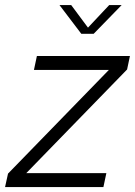

<svg xmlns="http://www.w3.org/2000/svg" viewBox="-32 -758 546 778"><path d="M399 -56.5 387 0H-11.5L0.5 -54.5L409 -474.5H105.5L117.5 -531H494.5L483 -476.5L74.5 -56.5ZM209 -737.5H256.5L324.5 -646L410.5 -737.5H461L347.5 -621H297.5Z"/></svg>

Font: Epilogue Light
Style: Italic
Weight: 300
Italic angle: -12°
Designer: Tyler Finck
Foundry: Etcetera Type Co
Version: Version 2.111; ttfautohint (v1.8.3)